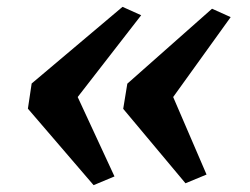

<svg xmlns="http://www.w3.org/2000/svg" viewBox="-20 -583 730 561"><path d="M338 -563 392.5 -538.5 207 -299.5 314.5 -67.5 253.5 -42 61.5 -265.5 72.5 -339ZM599.5 -557.5 654 -533 486 -299.5 583.5 -73 522 -47.5 340 -265 352 -338.5Z"/></svg>

Font: Merriweather 36pt ExtraBold
Style: Italic
Weight: 800
Italic angle: -7.8°
Version: Version 2.101